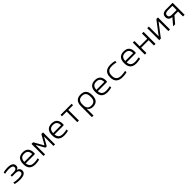

<svg xmlns="http://www.w3.org/2000/svg" viewBox="775 -2979 5649 5649"><g transform="rotate(-45 3600.0 -154.5)"><path d="M299 -283H172V-226H318C407 -226 451 -197 451 -135C451 -79 392 -51 272 -51C208 -51 142 -58 78 -73V-15C139 1 206 9 275 9C438 9 520 -40 520 -138C520 -201 484 -244 417 -264C468 -281 493 -316 493 -365C493 -462 418 -509 267 -509C205 -509 145 -501 90 -486V-428C146 -442 207 -449 265 -449C372 -449 425 -421 425 -365C425 -311 382 -283 299 -283Z M1131 -265C1131 -422 1056 -509 903 -509C746 -509 668 -422 668 -256V-244C668 -77 750 9 922 9C974 9 1037 1 1092 -14V-72C1044 -59 974 -51 926 -51C804 -51 745 -104 737 -217H1097C1126 -217 1131 -230 1131 -265ZM736 -275C742 -393 794 -449 903 -449C1013 -449 1064 -389 1065 -275Z M1260 -500V0H1325V-395L1460 -154C1480 -117 1521 -117 1541 -154L1676 -395V0H1741V-500H1671L1508 -210C1505 -203 1497 -203 1493 -210L1330 -500Z M2331 -265C2331 -422 2256 -509 2103 -509C1946 -509 1868 -422 1868 -256V-244C1868 -77 1950 9 2122 9C2174 9 2237 1 2292 -14V-72C2244 -59 2174 -51 2126 -51C2004 -51 1945 -104 1937 -217H2297C2326 -217 2331 -230 2331 -265ZM1936 -275C1942 -393 1994 -449 2103 -449C2213 -449 2264 -389 2265 -275Z M2666 0H2734V-441H2931V-500H2469V-441H2666Z M3540 -244V-256C3540 -422 3463 -509 3307 -509C3151 -509 3074 -422 3074 -256V200H3141V-74H3148C3182 -20 3229 9 3317 9C3467 9 3540 -76 3540 -244ZM3141 -247V-253C3141 -386 3192 -449 3307 -449C3422 -449 3473 -386 3473 -253V-247C3473 -114 3422 -51 3307 -51C3192 -51 3141 -114 3141 -247Z M4131 -265C4131 -422 4056 -509 3903 -509C3746 -509 3668 -422 3668 -256V-244C3668 -77 3750 9 3922 9C3974 9 4037 1 4092 -14V-72C4044 -59 3974 -51 3926 -51C3804 -51 3745 -104 3737 -217H4097C4126 -217 4131 -230 4131 -265ZM3736 -275C3742 -393 3794 -449 3903 -449C4013 -449 4064 -389 4065 -275Z M4281 -256V-244C4281 -78 4370 9 4549 9C4608 9 4672 1 4728 -14V-72C4674 -59 4605 -51 4555 -51C4414 -51 4349 -113 4349 -247V-253C4349 -387 4414 -449 4555 -449C4604 -449 4674 -441 4728 -428V-486C4672 -501 4607 -509 4549 -509C4370 -509 4281 -422 4281 -256Z M5331 -265C5331 -422 5256 -509 5103 -509C4946 -509 4868 -422 4868 -256V-244C4868 -77 4950 9 5122 9C5174 9 5237 1 5292 -14V-72C5244 -59 5174 -51 5126 -51C5004 -51 4945 -104 4937 -217H5297C5326 -217 5331 -230 5331 -265ZM4936 -275C4942 -393 4994 -449 5103 -449C5213 -449 5264 -389 5265 -275Z M5477 0H5544V-220H5856V0H5923V-500H5856V-280H5544V-500H5477Z M6077 0H6144L6456 -409V0H6523V-500H6456L6144 -91V-500H6077Z M7133 -500H6868C6745 -500 6683 -451 6683 -353C6683 -265 6733 -217 6831 -208L6654 0H6737L6915 -206H7065V0H7133ZM6751 -353C6751 -412 6792 -441 6873 -441H7065V-266H6873C6792 -266 6751 -295 6751 -353Z"/></g></svg>

Font: LT Wave Mono Light
Style: Regular
Weight: 300
Designer: Daniel Lyons
Version: Version 2.5 (Glyphs App)